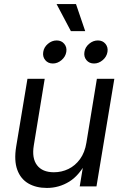

<svg xmlns="http://www.w3.org/2000/svg" viewBox="-20 -928 617 956"><path d="M213.4 7.8Q159.7 7.8 121.1 -14.6Q82.5 -37.1 65.9 -83Q49.3 -128.9 60.5 -197.8L116.7 -535.6H202.6L148.4 -204.6Q137.7 -140.6 164.3 -105.5Q190.9 -70.3 248.5 -70.3Q287.1 -70.3 320.8 -86.7Q354.5 -103 378.4 -135.7Q402.3 -168.5 410.2 -217.3L462.4 -535.6H549.3L460.4 0H377L398.4 -129.9H414.1Q376.5 -55.7 325.2 -23.9Q273.9 7.8 213.4 7.8ZM448.2 -611.8Q424.3 -611.8 410.4 -628.7Q396.5 -645.5 400.4 -669.4Q403.8 -692.9 423.6 -709.7Q443.4 -726.6 467.3 -726.6Q491.2 -726.6 505.1 -709.7Q519 -692.9 515.1 -669.4Q511.2 -645.5 491.5 -628.7Q471.7 -611.8 448.2 -611.8ZM243.2 -611.8Q219.2 -611.8 205.3 -628.7Q191.4 -645.5 195.3 -669.4Q198.7 -692.9 218.5 -709.7Q238.3 -726.6 262.2 -726.6Q286.1 -726.6 300 -709.7Q314 -692.9 310.1 -669.4Q306.2 -645.5 286.4 -628.7Q266.6 -611.8 243.2 -611.8ZM333 -772.9 261.7 -907.7H358.4L404.3 -772.9Z"/></svg>

Font: Inter 20pt
Style: Italic
Weight: 400
Italic angle: -9.3988°
Version: Version 4.001;git-66647c0bb